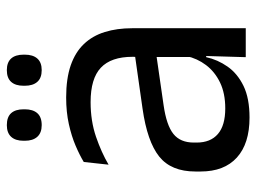

<svg xmlns="http://www.w3.org/2000/svg" viewBox="-110 -594 715 534"><g transform="rotate(-90 247.0 -326.5)"><path d="M355.5 0 359 -118.5 356 -131V-286.5L356.5 -315Q356.5 -374.5 326.2 -403Q296 -431.5 230.5 -431.5Q178 -431.5 134.2 -416.5Q90.5 -401.5 56.5 -381.5L64 -450.5Q83 -462 109.2 -473.2Q135.5 -484.5 169.2 -492Q203 -499.5 243.5 -499.5Q296 -499.5 332.8 -486.8Q369.5 -474 392.2 -450Q415 -426 425.5 -392Q436 -358 436 -316V0ZM187.5 10.5Q115 10.5 76.2 -24.8Q37.5 -60 37.5 -125.5V-140Q37.5 -207.5 79.2 -240.8Q121 -274 212 -287L366.5 -309L371 -250L222 -228.5Q166 -220.5 142 -201.2Q118 -182 118 -144.5V-136.5Q118 -98 141.8 -77.5Q165.5 -57 213 -57Q255 -57 285 -71.5Q315 -86 333.5 -110.5Q352 -135 358.5 -165L371 -110H355.5Q348.5 -78 329.2 -50.5Q310 -23 275.5 -6.2Q241 10.5 187.5 10.5ZM166.5 -567.5Q145 -567.5 134 -579.8Q123 -592 123 -614.5V-618Q123 -640.5 134 -652.5Q145 -664.5 166.5 -664.5Q189 -664.5 199.8 -652.5Q210.5 -640.5 210.5 -618V-614.5Q210.5 -592 199.8 -579.8Q189 -567.5 166.5 -567.5ZM319.5 -567.5Q297.5 -567.5 286.8 -579.8Q276 -592 276 -614.5V-618Q276 -640.5 286.8 -652.5Q297.5 -664.5 319.5 -664.5Q341 -664.5 351.8 -652.5Q362.5 -640.5 362.5 -618V-614.5Q362.5 -592 351.8 -579.8Q341 -567.5 319.5 -567.5Z"/></g></svg>

Font: Anek Bangla Medium
Style: Regular
Weight: 400
Version: Version 1.003